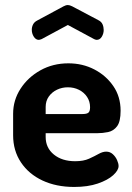

<svg xmlns="http://www.w3.org/2000/svg" viewBox="-20 -732 525 761"><path d="M274 9Q203 9 148.5 -16.5Q94 -42 63 -88.5Q32 -135 32 -196V-281Q32 -335 61.5 -380.5Q91 -426 140.5 -453.5Q190 -481 251 -481Q307 -481 353.5 -457Q400 -433 429 -391Q458 -349 458 -293Q458 -250 444 -231.5Q430 -213 408.5 -208.5Q387 -204 364 -204H161V-189Q161 -146 193.5 -119.5Q226 -93 278 -93Q311 -93 333 -103Q355 -113 371 -122Q387 -131 401 -131Q416 -131 427 -121Q438 -111 444 -97.5Q450 -84 450 -74Q450 -57 428.5 -37.5Q407 -18 367.5 -4.5Q328 9 274 9ZM161 -280H307Q324 -280 330.5 -285.5Q337 -291 337 -307Q337 -330 325 -348Q313 -366 293 -376Q273 -386 249 -386Q226 -386 206 -376.5Q186 -367 173.5 -349.5Q161 -332 161 -308ZM134 -574Q122 -574 114 -586.5Q106 -599 106 -614Q106 -625 111 -635Q116 -645 128 -651L232 -707Q241 -712 249 -712Q256 -712 266 -707L370 -652Q382 -646 386.5 -635.5Q391 -625 391 -613Q391 -599 383.5 -586.5Q376 -574 363 -574Q361 -574 358 -575Q355 -576 353 -577L249 -633L145 -577Q142 -576 139 -575Q136 -574 134 -574Z"/></svg>

Font: Dosis
Style: Bold
Weight: 700
Designer: EdgarTolentino, PabloImpallari, IginoMarini
Foundry: EdgarTolentino, PabloImpallari, IginoMarini
Version: Version 3.001; ttfautohint (v1.8.2)